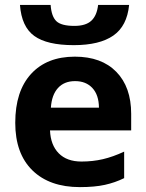

<svg xmlns="http://www.w3.org/2000/svg" viewBox="-20 -745 589 774"><path d="M282.7 -418Q238.8 -418 213.6 -390.1Q188.5 -362.3 185.1 -311H378.9Q378.4 -362.3 352.5 -390.1Q326.7 -418 282.7 -418ZM302.2 9.3Q179.7 9.3 110.6 -58.3Q41.5 -126 41.5 -250Q41.5 -377.4 105.2 -447Q168.9 -516.6 281.7 -516.6Q389.2 -516.6 449 -455.3Q508.8 -394 508.8 -286.1V-219.2H181.6Q184.1 -160.2 216.8 -127Q249.5 -93.8 308.6 -93.8Q354 -93.8 394.8 -103.3Q435.5 -112.8 480.5 -133.8V-26.9Q443.8 -8.8 402.6 0.2Q361.3 9.3 302.2 9.3ZM500.5 -725.1Q492.2 -640.1 436.8 -601.6Q381.3 -563 277.3 -563Q169.4 -563 118.2 -600.1Q66.9 -637.2 60.5 -725.1H184.1Q187.5 -678.2 207.5 -659.4Q227.5 -640.6 279.8 -640.6Q325.7 -640.6 348.1 -661.4Q370.6 -682.1 375.5 -725.1Z"/></svg>

Font: Bpm'online Open Sans
Style: Bold
Weight: 700
Foundry: Ascender Corporation
Version: Version 1.10